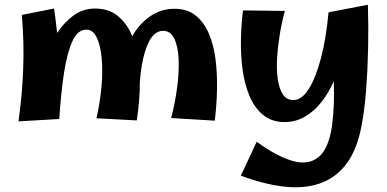

<svg xmlns="http://www.w3.org/2000/svg" viewBox="-20 -502 1632 810"><path d="M230 0 58 10Q74 -103 78 -215.5Q82 -328 72 -439L208 -466Q216 -411 221 -363Q250 -407 290 -436.5Q330 -466 381 -466Q440 -466 478.5 -433.5Q517 -401 538 -349Q566 -400 612.5 -432.5Q659 -465 716 -465Q770 -465 805.5 -436.5Q841 -408 861.5 -359.5Q882 -311 889.5 -250Q897 -189 895.5 -122.5Q894 -56 886 7L702 -4Q719 -69 727.5 -134.5Q736 -200 733.5 -253.5Q731 -307 715 -339.5Q699 -372 668 -372Q627 -372 602 -312.5Q577 -253 570 -155Q570 -115 566.5 -73.5Q563 -32 557 6L387 -3Q402 -69 408 -135Q414 -201 409 -256Q404 -311 388 -344Q372 -377 344 -377Q308 -377 285.5 -328Q263 -279 250 -194Q237 -109 230 0Z M1181 13Q1126 13 1089.5 -17.5Q1053 -48 1032 -98.5Q1011 -149 1003 -211Q995 -273 996.5 -337Q998 -401 1005 -458L1182 -456Q1169 -410 1160.5 -358Q1152 -306 1149 -257Q1146 -208 1152 -167.5Q1158 -127 1173.5 -103.5Q1189 -80 1218 -80Q1253 -80 1282.5 -126.5Q1312 -173 1334 -256.5Q1356 -340 1366 -450L1532 -482Q1535 -391 1533 -298.5Q1531 -206 1524.5 -122Q1518 -38 1505 30Q1486 131 1440.5 190.5Q1395 250 1327.5 272.5Q1260 295 1176 285Q1092 275 996 239L1063 96Q1148 158 1214.5 177Q1281 196 1324 160.5Q1367 125 1381 27Q1387 -21 1388.5 -65Q1390 -109 1388 -159Q1367 -111 1336.5 -72Q1306 -33 1266.5 -10Q1227 13 1181 13Z"/></svg>

Font: Marhey SemiBold
Style: Regular
Weight: 600
Designer: Nur Syamsi & Bustanul Arifin
Foundry: Namelatype
Version: Version 1.000; ttfautohint (v1.8.4.7-5d5b)